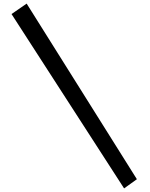

<svg xmlns="http://www.w3.org/2000/svg" viewBox="-20 -775 832 1066"><path d="M669 271 44 -697 128 -755 740 220Z"/></svg>

Font: Lora Italic
Style: Italic
Weight: 400
Italic angle: -3°
Designer: Olga Karpushina, Alexei Vanyashin (Cyrillic)
Foundry: Cyreal
Version: Version 2.210; ttfautohint (v1.8.1.43-b0c9)